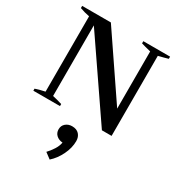

<svg xmlns="http://www.w3.org/2000/svg" viewBox="-242 -852 1269 1373"><g transform="rotate(30 393.0 -166.0)"><path d="M31 -17Q74 -31 110 -38V-660Q68 -668 30 -682V-700H267L614 -189V-661Q564 -673 535 -682V-700H756V-682Q727 -673 677 -661V0H597L172 -621V-38Q206 -31 251 -17V0H31ZM330 332Q353 308 372.5 277.5Q392 247 397 217Q366 215 345.5 196.5Q325 178 325 148Q325 118 346.5 99.5Q368 81 399 81Q437 81 457 103Q477 125 477 159Q477 215 449 272.5Q421 330 378 368Z"/></g></svg>

Font: Trirong
Style: Bold
Weight: 700
Designer: Katatrad Team
Foundry: CadsonDemak
Version: Version 1.001